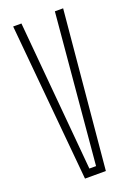

<svg xmlns="http://www.w3.org/2000/svg" viewBox="-152 -859 639 917"><g transform="rotate(-20 167.0 -400.0)"><path d="M114 0 40 -800H82L124 -330L150 -38H184L210 -330L252 -800H294L220 0Z"/></g></svg>

Font: Big Shoulders Text SC Thin
Style: Regular
Weight: 100
Designer: Patric King
Foundry: XO Type Co
Version: Version 2.002